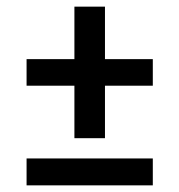

<svg xmlns="http://www.w3.org/2000/svg" viewBox="-20 -558 540 578"><path d="M296 -142H204V-300H60V-380H204V-538H296V-380H440V-300H296ZM60 0V-81H440V0Z"/></svg>

Font: Iosevka Term Curly Semibold
Style: Regular
Weight: 600
Designer: Belleve Invis
Foundry: Belleve Invis
Version: Version 32.3.0